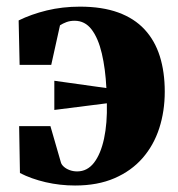

<svg xmlns="http://www.w3.org/2000/svg" viewBox="-20 -558 548 592"><path d="M211.5 14Q165 14 120.8 3.8Q76.5 -6.5 41.5 -24.5L39 -169H135.5L168 -56.5Q170 -50 177 -43.8Q184 -37.5 194.8 -33.5Q205.5 -29.5 218 -29.5Q249 -29.5 269.8 -56.2Q290.5 -83 300.8 -130.5Q311 -178 309.5 -239.5L147.5 -219V-309L308 -286.5Q305 -346 294 -393Q283 -440 262.5 -467Q242 -494 210 -494Q196 -494 184.8 -489.8Q173.5 -485.5 165 -480L138 -358H40.5L37.5 -495Q76 -514 124.2 -525.8Q172.5 -537.5 226.5 -537.5Q295 -537.5 344.5 -519.5Q394 -501.5 425.8 -467.2Q457.5 -433 472.8 -384.5Q488 -336 488 -275.5Q488 -215 471 -162.5Q454 -110 419.5 -70.5Q385 -31 333 -8.5Q281 14 211.5 14Z"/></svg>

Font: Merriweather 96pt Black
Style: Regular
Weight: 900
Version: Version 2.100